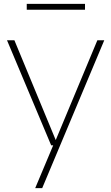

<svg xmlns="http://www.w3.org/2000/svg" viewBox="-20 -747 572 987"><path d="M243 0 16 -540H54L266.5 -27L480.5 -540H516L197 220H161L253.5 0ZM117.5 -697V-727H417V-697Z"/></svg>

Font: Encode Sans SemiExpanded SemiExpanded Thin
Style: Regular
Weight: 100
Width: 6
Designer: Multiple Designers
Foundry: Impallari Type
Version: Version 3.000; ttfautohint (v1.8.3) -l 8 -r 50 -G 200 -x 14 